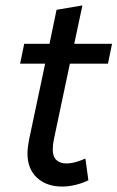

<svg xmlns="http://www.w3.org/2000/svg" viewBox="-20 -676 432 706"><path d="M54 -442 69 -515H162L188 -640L283 -656L253 -515H392L377 -442H237L178 -163Q176 -153 175 -144Q174 -135 174 -126Q174 -100 187.5 -87.5Q201 -75 224 -75Q240 -75 258 -80Q276 -85 294 -93L305 -13Q285 -3 259 3.5Q233 10 209 10Q151 10 116 -22.5Q81 -55 81 -112Q81 -125 83 -138Q85 -151 87 -163L146 -442Z"/></svg>

Font: Radio Canada
Style: Italic
Weight: 400
Italic angle: -12°
Designer: Charles Daoud, Etienne Aubert Bonn, Alexandre Saumier Demers, Jacques Le Bailly
Foundry: Radio-Canada
Version: Version 2.104;gftools[0.9.28.dev5+ged2979d]